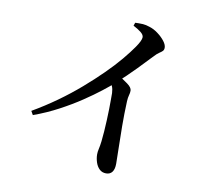

<svg xmlns="http://www.w3.org/2000/svg" viewBox="-87 -884 1175 1035"><g transform="rotate(10 500.0 -366.0)"><path d="M102 -215Q171 -255 234.5 -300.5Q298 -346 354 -394.5Q410 -443 457.5 -490Q505 -537 540 -579Q575 -621 597 -653Q624 -692 624 -710Q624 -723 608 -736Q592 -749 565 -763L571 -780Q590 -781 610.5 -780Q631 -779 650 -772Q674 -765 697.5 -747.5Q721 -730 736 -710.5Q751 -691 751 -675Q751 -663 744.5 -656.5Q738 -650 727 -643Q716 -636 702 -621Q671 -588 625 -540.5Q579 -493 520 -440Q499 -421 460 -390.5Q421 -360 368 -324.5Q315 -289 250.5 -254.5Q186 -220 114 -194ZM557 47Q535 47 520.5 33Q506 19 499 -3Q492 -25 492 -46Q492 -60 496 -77Q500 -94 503 -119Q506 -144 508 -174.5Q510 -205 511.5 -236.5Q513 -268 513.5 -297Q514 -326 514 -349Q514 -372 514 -385Q513 -407 506.5 -422Q500 -437 485 -457L526 -491Q559 -469 584.5 -450.5Q610 -432 610 -415Q610 -403 606 -389.5Q602 -376 601 -356Q598 -287 598.5 -218.5Q599 -150 600.5 -96Q602 -42 602 -14Q602 16 590.5 31.5Q579 47 557 47Z"/></g></svg>

Font: Noto Serif JP ExtraLight SemiBold
Style: Regular
Weight: 600
Version: Version 2.003-H1;hotconv 1.1.1;makeotfexe 2.6.0